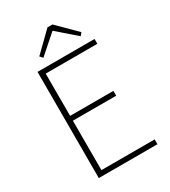

<svg xmlns="http://www.w3.org/2000/svg" viewBox="-221 -1031 1004 1137"><g transform="rotate(-30 281.0 -462.5)"><path d="M110 0H511V-33H147V-371H443V-404H147V-693H500V-726H110ZM165 -800 182 -781 307 -891H311L437 -781L453 -800L327 -925H293Z"/></g></svg>

Font: Genne Gothic ExtraLight
Style: Regular
Weight: 250
Designer: Ryoko NISHIZUKA (kana & ideographs); Paul D. Hunt (Latin, Greek & Cyrillic); Wenlong ZHANG (bopomofo); Sandoll Communica
Foundry: Adobe Systems Incorporated
Version: Version 1.004;PS 1.004;hotconv 16.6.51;makeotf.lib2.5.65220